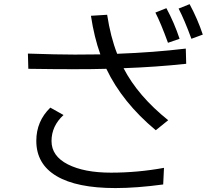

<svg xmlns="http://www.w3.org/2000/svg" viewBox="-20 -867 1040 937"><path d="M116.2 -605.5Q260.7 -600.6 345.2 -600.6Q429.7 -600.6 469.7 -601.6Q439.5 -685.5 423.8 -790L502.9 -794.9Q519.5 -686.5 551.8 -604.5Q733.4 -611.3 886.7 -629.9L888.7 -555.7Q743.2 -540 583 -534.2Q653.3 -398.4 800.8 -280.3L740.2 -231.4Q577.1 -367.2 499 -531.2Q435.5 -529.3 339.4 -529.3Q243.2 -529.3 118.2 -531.2ZM157.2 -179.7Q157.2 -275.4 225.6 -341.8L290 -305.7Q231.4 -252 231.4 -178.7Q231.4 -105.5 311 -64.9Q390.6 -24.4 521.5 -24.4Q652.3 -24.4 780.3 -47.9L776.4 33.2Q646.5 50.8 543 50.8Q354.5 50.8 255.9 -7.8Q157.2 -66.4 157.2 -179.7ZM738.3 -805.7 792 -827.1Q830.1 -756.8 856.4 -677.7L799.8 -658.2Q764.6 -754.9 738.3 -805.7ZM851.6 -825.2 905.3 -846.7Q944.3 -774.4 969.7 -698.2L914.1 -677.7Q880.9 -768.6 851.6 -825.2Z"/></svg>

Font: GenEi M Gothic v2 Regular
Style: Regular
Weight: 400
Version: Version 2.0